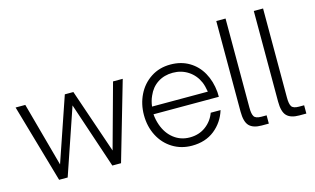

<svg xmlns="http://www.w3.org/2000/svg" viewBox="-91 -1026 2131 1300"><g transform="rotate(-15 974.0 -376.5)"><path d="M245 0H185L27 -549H95L218 -99L372 -549H432L586 -98L710 -549H778L619 0H558L403 -463Z M853 -274Q853 -351 885 -416Q917 -481 976.5 -520Q1036 -559 1114 -559Q1188 -559 1244.5 -525.5Q1301 -492 1334 -433Q1367 -374 1374 -297Q1375 -286 1375 -263H917Q920 -224 933 -187Q956 -122 1004 -85Q1052 -48 1115 -48Q1180 -48 1227 -83Q1274 -118 1294 -173H1363Q1338 -92 1274 -41Q1210 10 1115 10Q1040 10 980 -27Q920 -64 886.5 -129Q853 -194 853 -274ZM1312 -316Q1305 -358 1294 -384Q1270 -439 1222.5 -470Q1175 -501 1115 -501Q1055 -501 1009.5 -471.5Q964 -442 941 -388Q926 -356 921 -316Z M1605 0Q1546 0 1518.5 -28Q1491 -56 1491 -128V-763H1556V-138Q1556 -94 1567.5 -76Q1579 -58 1619 -58H1655V0Z M1868 0Q1809 0 1781.5 -28Q1754 -56 1754 -128V-763H1819V-138Q1819 -94 1830.5 -76Q1842 -58 1882 -58H1918V0Z"/></g></svg>

Font: Open Sauce One Light
Style: Regular
Weight: 300
Designer: Alfredo Marco Pradil
Foundry: Creative Sauce Fz LLC
Version: Version 1.477